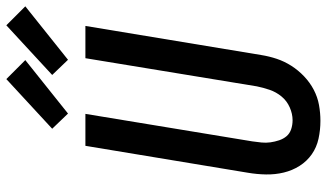

<svg xmlns="http://www.w3.org/2000/svg" viewBox="-233 -792 1033 607"><g transform="rotate(-90 283.5 -488.5)"><path d="M205 8Q176 8 148.5 2Q121 -4 99 -19.5Q77 -35 62.5 -58Q48 -81 41.5 -108Q35 -135 35.5 -164Q36 -193 41 -222L126 -735H227L140 -207Q138 -193 136.5 -178.5Q135 -164 137 -150Q139 -136 143.5 -122.5Q148 -109 156.5 -99Q165 -89 178.5 -84.5Q192 -80 207 -80Q227 -80 247.5 -89Q268 -98 282 -115Q296 -132 303 -152.5Q310 -173 314 -193L403 -735H505L413 -179Q409 -154 401 -130Q393 -106 379 -84Q365 -62 345.5 -43.5Q326 -25 303 -13Q280 -1 255 3.5Q230 8 205 8ZM398 -790 350 -840 507 -985 567 -925ZM228 -790 180 -840 337 -985 397 -925Z"/></g></svg>

Font: Iosevka SS04 Semibold Oblique
Style: Regular
Weight: 600
Italic angle: -9°
Monospace: yes
Designer: Belleve Invis
Foundry: Belleve Invis
Version: Version 19.0.0; ttfautohint (v1.8.4)